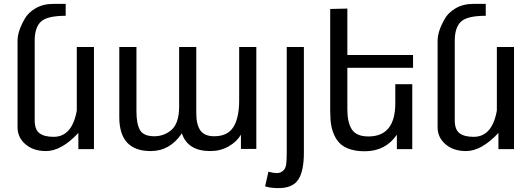

<svg xmlns="http://www.w3.org/2000/svg" viewBox="-20 -765 2722 985"><path d="M255 -63Q350 -63 374 -198V-524H462V0H382V-83Q295 10 216 10Q151 10 110.5 -25Q70 -60 70 -112V-556Q70 -604 106 -667Q124 -700 162.5 -722.5Q201 -745 252 -745H317V-684Q222 -684 190 -654Q158 -624 158 -556V-148Q158 -100 182.5 -81.5Q207 -63 255 -63Z M1079 -66Q1148 -66 1177.5 -113.5Q1207 -161 1207 -251V-524H1295V-1H1216V-74Q1195 -38 1153 -14Q1111 10 1059 10Q943 10 913 -81Q852 10 753 10Q592 10 592 -164V-524H680V-193Q680 -130 698 -98Q716 -66 772 -66Q817 -66 853 -93Q899 -126 899 -219V-524H987V-183Q987 -126 1008 -96Q1029 -66 1079 -66Z M1357 116Q1384 123 1398.5 123Q1413 123 1423.5 117Q1434 111 1439.5 103Q1445 95 1448 80Q1451 58 1451 21V-524H1539V18Q1539 112 1510.5 156Q1482 200 1409 200Q1367 200 1340 191Z M1870 -65Q2008 -65 2008 -236V-333H2095V0H2016V-74Q1958 11 1851 11Q1748 11 1708 -48Q1677 -95 1675 -164Q1674 -178 1674 -200V-719L1762 -721V-483H2099V-417H1762V-204Q1762 -136 1785.5 -100.5Q1809 -65 1870 -65Z M2410 -63Q2505 -63 2529 -198V-524H2617V0H2537V-83Q2450 10 2371 10Q2306 10 2265.5 -25Q2225 -60 2225 -112V-556Q2225 -604 2261 -667Q2279 -700 2317.5 -722.5Q2356 -745 2407 -745H2472V-684Q2377 -684 2345 -654Q2313 -624 2313 -556V-148Q2313 -100 2337.5 -81.5Q2362 -63 2410 -63Z"/></svg>

Font: Autonym
Style: Regular
Weight: 500
Version: Version 1.0.20131126